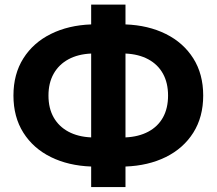

<svg xmlns="http://www.w3.org/2000/svg" viewBox="-20 -760 918 814"><path d="M366.5 33V-54Q270 -57.5 195.5 -94.2Q121 -131 79 -197.5Q37 -264 37 -355Q37 -446 79 -512.5Q121 -579 195.5 -616Q270 -653 366.5 -656.5V-740.5H512V-656.5Q608.5 -653 683 -616Q757.5 -579 799.5 -512.5Q841.5 -446 841.5 -355Q841.5 -264 799.5 -197.5Q757.5 -131 683 -94.2Q608.5 -57.5 512 -54V33ZM366.5 -177.5V-533Q310.5 -530.5 270 -508.5Q229.5 -486.5 207.5 -447.5Q185.5 -408.5 185.5 -355Q185.5 -301 207.5 -262.2Q229.5 -223.5 270 -201.8Q310.5 -180 366.5 -177.5ZM512 -177.5Q568 -180 608.8 -201.8Q649.5 -223.5 671 -262.2Q692.5 -301 692.5 -355Q692.5 -408.5 671 -447.5Q649.5 -486.5 608.8 -508.5Q568 -530.5 512 -533Z"/></svg>

Font: Geologica SemiBold
Style: Regular
Weight: 600
Designer: Sindre Bremnes, Frode Helland
Foundry: Monokrom Skriftforlag AS
Version: Version 1.010;gftools[0.9.28]